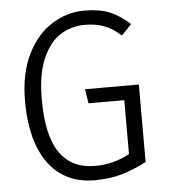

<svg xmlns="http://www.w3.org/2000/svg" viewBox="-52 -761 719 819"><g transform="rotate(-5 307.5 -351.5)"><path d="M53.8 -352.3Q53.8 -468.7 94.1 -550.5Q134.4 -632.3 199.5 -673.3Q264.6 -714.4 339 -714.4Q403.1 -714.4 446.4 -696.9Q489.7 -679.5 533.3 -639.5L489.7 -594.4Q457.4 -625.1 420 -639.5Q382.6 -653.8 336.9 -653.8Q280 -653.8 232.6 -624.9Q185.1 -595.9 155.4 -528.5Q125.6 -461 125.6 -352.8Q125.6 -197.4 176.7 -123.8Q227.7 -50.3 328.2 -50.3Q407.2 -50.3 475.9 -88.2V-319H322.6L313.3 -380H543.6V-48.2Q488.2 -19.5 437.4 -4.6Q386.7 10.3 317.9 10.3Q238.5 10.3 179 -30Q119.5 -70.3 86.7 -151.5Q53.8 -232.8 53.8 -352.3Z"/></g></svg>

Font: Fira Code Fixed Light
Style: Regular
Weight: 300
Monospace: yes
Designer: Carrois Corporate, Edenspiekermann AG, Nikita Prokopov
Foundry: Carrois Corporate, Edenspiekermann AG, Nikita Prokopov
Version: Version 5.002